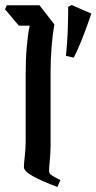

<svg xmlns="http://www.w3.org/2000/svg" viewBox="-46 -741 383 763"><path d="M182 2Q118 -22 83.5 -41.5Q49 -61 49 -77Q49 -91 52.5 -120.5Q56 -150 56 -178V-447Q56 -507 60.5 -557.5Q65 -608 72 -639H29L-26 -704L-19 -720H111L170 -644Q163 -605 159 -555.5Q155 -506 155 -455V-167Q155 -131 152 -103.5Q149 -76 149 -62Q149 -52 156.5 -46.5Q164 -41 194 -25ZM216 -519Q221 -563 223 -615Q225 -667 225 -714L239 -721L317 -687Q308 -660 295.5 -626Q283 -592 270 -561.5Q257 -531 247 -512Z"/></svg>

Font: Jaini
Style: Regular
Weight: 400
Designer: Maithili Shingre, Girish Dalvi (Devanagari), Taresh Vohra (Latin)
Foundry: Ek Type
Version: Version 2.000; ttfautohint (v1.8.4.7-5d5b)